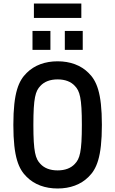

<svg xmlns="http://www.w3.org/2000/svg" viewBox="-20 -1061 656 1093"><path d="M308 12C379 12 440 -10 484 -54C529 -98 560 -164 560 -350C560 -536 529 -602 484 -646C440 -690 379 -712 308 -712C237 -712 176 -690 132 -646C87 -602 56 -536 56 -350C56 -164 87 -98 132 -54C176 -10 237 12 308 12ZM308 -91C265 -91 232 -104 210 -128C182 -157 170 -195 170 -350C170 -505 182 -543 210 -572C232 -596 265 -609 308 -609C351 -609 384 -596 406 -572C434 -543 446 -505 446 -350C446 -195 434 -157 406 -128C384 -104 351 -91 308 -91ZM349 -777H451V-885H349ZM165 -777H267V-885H165ZM173 -959H443V-1041H173Z"/></svg>

Font: Finlandica Medium
Style: Regular
Weight: 500
Designer: Niklas Ekholm, Juho Hiilivirta, Jaakko Suomalainen
Foundry: Helsinki Type Studio
Version: Version 2.000;Glyphs 3.2 (3202)